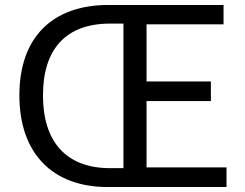

<svg xmlns="http://www.w3.org/2000/svg" viewBox="-20 -753 987 773"><path d="M413 0H892V-79H570V-346H829V-425H570V-655H880V-733H417C190 -733 58 -602 58 -369C58 -137 190 0 413 0ZM423 -76C246 -76 153 -183 153 -369C153 -556 246 -658 423 -658H477V-76Z"/></svg>

Font: Noto Sans CJK TC Regular
Style: Regular
Weight: 400
Designer: Ryoko NISHIZUKA (kana & ideographs); Paul D. Hunt (Latin, Greek & Cyrillic); Wenlong ZHANG (bopomofo); Sandoll Communica
Foundry: Adobe Systems Incorporated
Version: Version 1.001;PS 1.001;hotconv 1.0.78;makeotf.lib2.5.61930